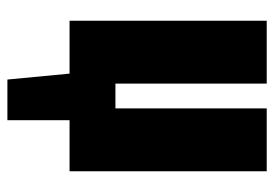

<svg xmlns="http://www.w3.org/2000/svg" viewBox="-131 -442 741 519"><g transform="rotate(90 239.5 -182.5)"><path d="M443 -533V0H305V168H195L179 0H36V-533H206V-124H273V-533Z"/></g></svg>

Font: Fira Sans Extra Condensed ExtraBold
Style: Regular
Weight: 800
Width: 1
Designer: Carrois Corporate & Edenspiekermann AG
Foundry: Carrois Corporate GbR & Edenspiekermann AG
Version: Version 4.203